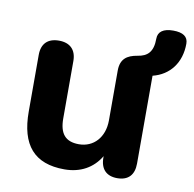

<svg xmlns="http://www.w3.org/2000/svg" viewBox="-73 -692 783 775"><g transform="rotate(10 318.5 -304.0)"><path d="M240 10C305 10 356 -18 387 -70V-64C387 -17 412 8 456 8C501 8 525 -17 525 -64V-424C594 -441 637 -497 637 -575C637 -604 616 -618 576 -618C536 -618 514 -603 514 -574C514 -519 491 -499 452 -493C408 -486 383 -467 383 -420V-216C383 -146 340 -100 280 -100C224 -100 200 -130 200 -192V-427C200 -473 174 -498 129 -498C83 -498 58 -473 58 -427V-195C58 -58 116 10 240 10Z"/></g></svg>

Font: SN Pro
Style: Bold
Weight: 700
Designer: Tobias Whetton
Foundry: Supernotes
Version: Version 1.003;Glyphs 3.3 (3324)